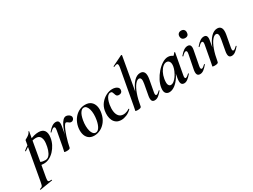

<svg xmlns="http://www.w3.org/2000/svg" viewBox="-136 -1484 3319 2517"><g transform="rotate(-30 1523.5 -225.5)"><path d="M-67 275Q-70 276 -71.5 270Q-73 264 -69 263Q-49 258 -39.5 251.5Q-30 245 -25 229.5Q-20 214 -15 185L87 -386Q87 -389 99 -395.5Q111 -402 127.5 -412Q144 -422 157.5 -435.5Q171 -449 175 -464Q177 -468 182 -467Q187 -466 186 -462L73 178Q66 217 75.5 227Q85 237 120 233Q124 233 126 238Q128 243 123 244ZM145 1Q120 1 95.5 -2Q71 -5 57 -8L67 -70Q88 -54 115 -41.5Q142 -29 182 -29Q216 -29 239 -54.5Q262 -80 276.5 -123Q291 -166 297 -220Q301 -252 295.5 -280Q290 -308 271.5 -326Q253 -344 216 -344Q172 -344 125 -322.5Q78 -301 20 -260Q16 -256 12.5 -261Q9 -266 13 -270Q77 -323 147.5 -358Q218 -393 285 -393Q345 -393 371 -357Q397 -321 387 -253Q380 -202 356.5 -156Q333 -110 299.5 -74.5Q266 -39 226 -19Q186 1 145 1Z M538 -12 528 -13Q538 -66 551 -120.5Q564 -175 579.5 -224Q595 -273 614 -311.5Q633 -350 655 -372.5Q677 -395 702 -395Q718 -395 735 -386.5Q752 -378 763 -364Q774 -350 771 -333Q770 -320 758 -306Q746 -292 727 -292Q712 -292 701 -299.5Q690 -307 680.5 -314.5Q671 -322 660 -322Q649 -322 635 -300.5Q621 -279 606.5 -244Q592 -209 578.5 -167.5Q565 -126 554.5 -85Q544 -44 538 -12ZM482 8Q463 8 456 5.5Q449 3 449 0Q449 -4 455 -26Q461 -48 465 -74L506 -297Q509 -314 508 -324.5Q507 -335 502.5 -340.5Q498 -346 490 -346Q481 -346 466.5 -336Q452 -326 433 -306Q429 -302 425 -306.5Q421 -311 425 -315Q461 -358 490 -376.5Q519 -395 547 -395Q569 -395 580 -385Q591 -375 593.5 -356Q596 -337 591 -309L538 -12Q535 8 482 8Z M901 14Q846 14 813.5 -15Q781 -44 771 -91Q761 -138 771 -193Q783 -254 815 -300.5Q847 -347 893 -373Q939 -399 992 -399Q1048 -399 1081 -371.5Q1114 -344 1125 -297.5Q1136 -251 1124 -193Q1111 -125 1075.5 -78.5Q1040 -32 994 -9Q948 14 901 14ZM935 -11Q967 -11 990.5 -48.5Q1014 -86 1025 -149Q1033 -194 1032.5 -234.5Q1032 -275 1023 -307Q1014 -339 998 -357Q982 -375 959 -375Q931 -375 907 -341Q883 -307 870 -236Q862 -191 863 -150Q864 -109 872.5 -78Q881 -47 897 -29Q913 -11 935 -11Z M1311 13Q1266 13 1237.5 -6Q1209 -25 1194 -56Q1179 -87 1176 -125Q1173 -163 1180 -202Q1191 -262 1226.5 -306Q1262 -350 1310 -374.5Q1358 -399 1404 -399Q1427 -399 1449 -392.5Q1471 -386 1485.5 -371Q1500 -356 1498 -332Q1497 -312 1483.5 -299.5Q1470 -287 1447 -287Q1420 -287 1410 -301.5Q1400 -316 1397 -332Q1393 -347 1386 -359Q1379 -371 1360 -371Q1340 -371 1322.5 -354Q1305 -337 1293 -307Q1281 -277 1274 -237Q1265 -182 1271.5 -136Q1278 -90 1302.5 -63Q1327 -36 1372 -36Q1393 -36 1418.5 -45.5Q1444 -55 1460 -67Q1462 -69 1466 -65Q1470 -61 1468 -58Q1431 -21 1389.5 -4Q1348 13 1311 13Z M1558 8Q1539 8 1532 5.5Q1525 3 1525 0Q1525 -4 1530.5 -26Q1536 -48 1540 -74L1634 -589Q1642 -637 1629.5 -647Q1617 -657 1576 -637Q1572 -636 1570 -642Q1568 -648 1572 -649L1727 -725Q1732 -727 1736 -723Q1740 -719 1739 -717L1614 -12Q1609 8 1558 8ZM1817 9Q1784 9 1774.5 -16Q1765 -41 1774 -89L1803 -248Q1812 -296 1804.5 -319Q1797 -342 1776 -342Q1748 -342 1717 -304Q1686 -266 1659 -192.5Q1632 -119 1614 -12L1596 -13Q1616 -132 1650.5 -218.5Q1685 -305 1730.5 -352Q1776 -399 1827 -399Q1869 -399 1886 -367Q1903 -335 1891 -267L1858 -89Q1853 -61 1857.5 -51.5Q1862 -42 1871 -42Q1882 -42 1895 -52Q1908 -62 1924 -77Q1927 -81 1931.5 -77Q1936 -73 1932 -69Q1901 -32 1874 -11.5Q1847 9 1817 9Z M2036 13Q2002 13 1982.5 -11.5Q1963 -36 1971 -91Q1978 -142 2005.5 -195.5Q2033 -249 2073.5 -295.5Q2114 -342 2159.5 -370.5Q2205 -399 2247 -399Q2267 -399 2288 -391.5Q2309 -384 2324.5 -367.5Q2340 -351 2342 -324L2282 -357Q2299 -359 2317.5 -373Q2336 -387 2349 -407Q2351 -410 2356.5 -408Q2362 -406 2361 -404L2303 -89Q2294 -42 2314 -42Q2324 -42 2338 -51.5Q2352 -61 2368 -77Q2371 -80 2375 -76Q2379 -72 2376 -69Q2345 -32 2317.5 -11.5Q2290 9 2264 9Q2232 9 2220.5 -14.5Q2209 -38 2217 -89L2242 -229L2263 -246Q2239 -164 2201 -106Q2163 -48 2120 -17.5Q2077 13 2036 13ZM2100 -60Q2124 -60 2148 -79Q2172 -98 2192.5 -128Q2213 -158 2227.5 -191.5Q2242 -225 2247 -253Q2255 -298 2241 -324Q2227 -350 2197 -350Q2169 -350 2142 -327Q2115 -304 2094 -264Q2073 -224 2064 -172Q2054 -109 2066 -84.5Q2078 -60 2100 -60Z M2503 9Q2470 9 2460 -16Q2450 -41 2460 -89L2501 -297Q2511 -346 2486 -346Q2476 -346 2461.5 -336Q2447 -326 2429 -306Q2425 -302 2421 -306.5Q2417 -311 2420 -315Q2456 -358 2485 -376.5Q2514 -395 2542 -395Q2574 -395 2584 -372.5Q2594 -350 2586 -309L2544 -89Q2539 -61 2544 -51.5Q2549 -42 2557 -42Q2568 -42 2581 -52Q2594 -62 2610 -77Q2614 -81 2618 -77Q2622 -73 2618 -69Q2587 -32 2560 -11.5Q2533 9 2503 9ZM2570 -499Q2544 -499 2528.5 -514Q2513 -529 2513 -557Q2513 -581 2528.5 -596Q2544 -611 2570 -611Q2596 -611 2610.5 -596Q2625 -581 2625 -557Q2625 -499 2570 -499Z M2983 9Q2950 9 2940.5 -16Q2931 -41 2940 -89L2969 -248Q2987 -342 2942 -342Q2914 -342 2883 -304Q2852 -266 2825 -192.5Q2798 -119 2780 -12L2762 -13Q2782 -132 2816.5 -218.5Q2851 -305 2896.5 -352Q2942 -399 2993 -399Q3035 -399 3052 -367Q3069 -335 3057 -267L3024 -89Q3019 -61 3023.5 -51.5Q3028 -42 3037 -42Q3048 -42 3061 -52Q3074 -62 3090 -77Q3093 -81 3097 -77Q3101 -73 3098 -69Q3067 -32 3040 -11.5Q3013 9 2983 9ZM2724 8Q2705 8 2698 5.5Q2691 3 2691 0Q2691 -4 2696.5 -26Q2702 -48 2706 -74L2747 -297Q2756 -346 2732 -346Q2722 -346 2707.5 -336Q2693 -326 2674 -306Q2671 -302 2667 -306.5Q2663 -311 2666 -315Q2702 -358 2731 -376.5Q2760 -395 2788 -395Q2820 -395 2830 -372.5Q2840 -350 2832 -309L2780 -12Q2775 8 2724 8Z"/></g></svg>

Font: Cormorant
Style: Bold Italic
Weight: 700
Italic angle: -10°
Designer: Christian Thalmann (Catharsis Fonts)
Foundry: Catharsis Fonts
Version: Version 4.000